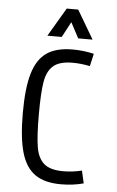

<svg xmlns="http://www.w3.org/2000/svg" viewBox="-57 -861 552 909"><g transform="rotate(5 219.0 -406.5)"><path d="M267.6 8.8Q190.4 8.8 145 -22.5Q99.6 -53.7 79.1 -123Q58.6 -192.4 58.6 -311.5Q58.6 -430.7 79.1 -500Q99.6 -569.3 145 -600.6Q190.4 -631.8 267.6 -631.8Q320.3 -631.8 369.1 -620.1L355.5 -560.5Q312.5 -569.3 273.4 -569.3Q210.9 -569.3 181.6 -543.9Q152.3 -518.6 143.6 -466.8Q134.8 -415 134.8 -311.5Q134.8 -208 143.6 -156.2Q152.3 -104.5 181.6 -79.1Q210.9 -53.7 273.4 -53.7Q317.4 -53.7 361.3 -64.5L375 -4.9Q325.2 8.8 267.6 8.8ZM357.4 -686.5H289.1L232.4 -793H267.6L210.9 -686.5H142.6L222.7 -822.3H277.3Z"/></g></svg>

Font: Sudo Variable
Style: Regular
Weight: 400
Monospace: yes
Designer: Jens Kutilek
Foundry: Jens Kutilek
Version: Version 0.040